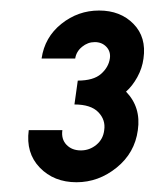

<svg xmlns="http://www.w3.org/2000/svg" viewBox="-20 -754 325 374"><path d="M129 -399Q85 -399 57.5 -427.5Q30 -456 36 -500.5H101.5Q99 -483 109.5 -472Q120 -461 137.5 -461Q154.5 -461 167.8 -472Q181 -483 183 -500.5Q186 -520.5 171.5 -535.5Q157 -550.5 125 -550.5L131.5 -597Q162 -597 176.8 -610Q191.5 -623 194 -640Q196 -653.5 187.2 -662.8Q178.5 -672 164.5 -672Q151 -672 139.8 -662.8Q128.5 -653.5 126.5 -640H61Q67 -681.5 99.5 -707.5Q132 -733.5 173 -733.5Q214.5 -733.5 240 -707.5Q265.5 -681.5 259.5 -640Q257 -621 247.5 -603.8Q238 -586.5 225.5 -575.5Q255 -545 248.5 -500.5Q242.5 -456 207.2 -427.5Q172 -399 129 -399Z"/></svg>

Font: Urbanist SemiBold
Style: Italic
Weight: 600
Italic angle: -8°
Designer: Corey Hu
Foundry: Corey Hu
Version: Version 1.321; ttfautohint (v1.8.4.7-5d5b)